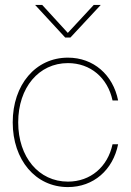

<svg xmlns="http://www.w3.org/2000/svg" viewBox="-20 -760 537 788"><path d="M258.8 7.8C363.8 7.8 443.8 -62.5 464.8 -168H441.9C421.9 -74.7 351.1 -14.6 258.8 -14.6C139.2 -14.6 54.7 -115.2 54.7 -257.8C54.7 -400.4 139.2 -501 258.8 -501C351.1 -501 421.9 -440.9 441.9 -347.7H464.8C443.8 -453.1 363.8 -523.4 258.8 -523.4C125.5 -523.4 32.2 -411.6 32.2 -257.8C32.2 -104 125.5 7.8 258.8 7.8ZM153.3 -739.7H124.5V-739.3L247.6 -606H269L393.1 -739.3V-739.7H364.7L258.3 -625Z"/></svg>

Font: Raveo Display Display Thin
Style: Regular
Weight: 100
Designer: Jakub Foglar, Rasmus Andersson (Inter)
Foundry: Jakubfoglar.com
Version: Version 1.100;Glyphs 3.2.3 (3260)